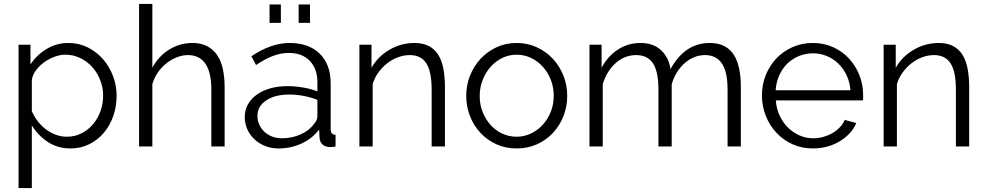

<svg xmlns="http://www.w3.org/2000/svg" viewBox="-20 -750 5052 983"><path d="M341 10Q275 10 224.5 -23.5Q174 -57 143 -108V213H75V-521H136V-420Q168 -469 219 -499.5Q270 -530 330 -530Q384 -530 429 -507.5Q474 -485 507 -447.5Q540 -410 558.5 -361Q577 -312 577 -260Q577 -205 560 -156Q543 -107 511.5 -70Q480 -33 436.5 -11.5Q393 10 341 10ZM322 -50Q364 -50 398.5 -68Q433 -86 457.5 -115.5Q482 -145 495 -182.5Q508 -220 508 -260Q508 -302 493 -340Q478 -378 452 -407Q426 -436 390.5 -453Q355 -470 314 -470Q288 -470 259.5 -459.5Q231 -449 206.5 -431.5Q182 -414 164.5 -390.5Q147 -367 143 -341V-181Q155 -153 173.5 -129Q192 -105 215.5 -87.5Q239 -70 266 -60Q293 -50 322 -50Z M1130 0H1062V-291Q1062 -380 1031.5 -424Q1001 -468 942 -468Q913 -468 884.5 -456.5Q856 -445 831 -425Q806 -405 787.5 -378Q769 -351 760 -319V0H692V-730H760V-403Q791 -462 846 -496Q901 -530 965 -530Q1010 -530 1041 -513.5Q1072 -497 1092 -467.5Q1112 -438 1121 -396.5Q1130 -355 1130 -305Z M1406 10Q1369 10 1337.5 -2.5Q1306 -15 1282.5 -37Q1259 -59 1246 -88.5Q1233 -118 1233 -152Q1233 -186 1249 -215Q1265 -244 1294 -265Q1323 -286 1363 -297.5Q1403 -309 1451 -309Q1491 -309 1532 -302Q1573 -295 1605 -282V-329Q1605 -398 1566 -438.5Q1527 -479 1458 -479Q1418 -479 1376 -463Q1334 -447 1291 -417L1267 -462Q1368 -530 1463 -530Q1561 -530 1617 -475Q1673 -420 1673 -323V-88Q1673 -60 1698 -60V0Q1681 3 1672 3Q1646 3 1631.5 -10Q1617 -23 1616 -46L1614 -87Q1578 -40 1523.5 -15Q1469 10 1406 10ZM1422 -42Q1475 -42 1519.5 -62Q1564 -82 1587 -115Q1596 -124 1600.5 -134.5Q1605 -145 1605 -154V-239Q1571 -252 1534.5 -259Q1498 -266 1460 -266Q1388 -266 1343 -236Q1298 -206 1298 -157Q1298 -133 1307.5 -112Q1317 -91 1333.5 -75.5Q1350 -60 1373 -51Q1396 -42 1422 -42ZM1360 -633V-727H1418V-633ZM1509 -633V-727H1567V-633Z M2258 0H2190V-291Q2190 -384 2162.5 -426Q2135 -468 2078 -468Q2048 -468 2018 -457Q1988 -446 1962.5 -426Q1937 -406 1917 -378.5Q1897 -351 1888 -319V0H1820V-521H1882V-403Q1914 -460 1973.5 -495Q2033 -530 2103 -530Q2146 -530 2176 -514Q2206 -498 2224 -469Q2242 -440 2250 -398Q2258 -356 2258 -305Z M2625 10Q2568 10 2521 -11.5Q2474 -33 2439.5 -70Q2405 -107 2386 -156Q2367 -205 2367 -259Q2367 -314 2386.5 -363Q2406 -412 2440.5 -449Q2475 -486 2522 -508Q2569 -530 2625 -530Q2681 -530 2728.5 -508Q2776 -486 2810.5 -449Q2845 -412 2864.5 -363Q2884 -314 2884 -259Q2884 -205 2865 -156Q2846 -107 2811.5 -70Q2777 -33 2729.5 -11.5Q2682 10 2625 10ZM2436 -258Q2436 -214 2451 -176.5Q2466 -139 2491.5 -110.5Q2517 -82 2551.5 -66Q2586 -50 2625 -50Q2664 -50 2698.5 -66.5Q2733 -83 2759 -111.5Q2785 -140 2800 -178Q2815 -216 2815 -260Q2815 -303 2800 -341.5Q2785 -380 2759 -408.5Q2733 -437 2698.5 -453.5Q2664 -470 2625 -470Q2586 -470 2552 -453.5Q2518 -437 2492 -408Q2466 -379 2451 -340.5Q2436 -302 2436 -258Z M3773 0H3705V-291Q3705 -382 3676 -425Q3647 -468 3590 -468Q3560 -468 3533.5 -457Q3507 -446 3484.5 -426Q3462 -406 3445 -378.5Q3428 -351 3419 -318V0H3351V-291Q3351 -384 3323 -426Q3295 -468 3237 -468Q3178 -468 3132 -427Q3086 -386 3066 -319V0H2998V-521H3060V-403Q3092 -463 3144 -496.5Q3196 -530 3259 -530Q3325 -530 3364.5 -493Q3404 -456 3413 -396Q3486 -530 3614 -530Q3658 -530 3688.5 -514Q3719 -498 3737.5 -468.5Q3756 -439 3764.5 -397.5Q3773 -356 3773 -305Z M4142 10Q4085 10 4037.5 -11.5Q3990 -33 3955 -70.5Q3920 -108 3900.5 -157Q3881 -206 3881 -262Q3881 -317 3900.5 -365.5Q3920 -414 3954.5 -450.5Q3989 -487 4037 -508.5Q4085 -530 4141 -530Q4198 -530 4245.5 -508.5Q4293 -487 4327 -450Q4361 -413 4380 -365Q4399 -317 4399 -263Q4399 -255 4399 -247Q4399 -239 4398 -236H3952Q3955 -194 3971.5 -158.5Q3988 -123 4014 -97Q4040 -71 4073.5 -56.5Q4107 -42 4145 -42Q4170 -42 4195 -49Q4220 -56 4241 -68Q4262 -80 4279 -97.5Q4296 -115 4305 -136L4364 -120Q4352 -91 4330 -67.5Q4308 -44 4279 -26.5Q4250 -9 4215 0.5Q4180 10 4142 10ZM4334 -288Q4331 -330 4314.5 -364.5Q4298 -399 4272.5 -424Q4247 -449 4213.5 -463Q4180 -477 4142 -477Q4104 -477 4070 -463Q4036 -449 4010.5 -424Q3985 -399 3969.5 -364Q3954 -329 3951 -288Z M4942 0H4874V-291Q4874 -384 4846.5 -426Q4819 -468 4762 -468Q4732 -468 4702 -457Q4672 -446 4646.5 -426Q4621 -406 4601 -378.5Q4581 -351 4572 -319V0H4504V-521H4566V-403Q4598 -460 4657.5 -495Q4717 -530 4787 -530Q4830 -530 4860 -514Q4890 -498 4908 -469Q4926 -440 4934 -398Q4942 -356 4942 -305Z"/></svg>

Font: PTCRaleway
Style: Regular
Weight: 400
Designer: Matt McInerney, Pablo Impallari, Rodrigo Fuenzalida
Foundry: Matt McInerney, Pablo Impallari, Rodrigo Fuenzalida
Version: Version 3.000g; ttfautohint (v1.5) -l 8 -r 28 -G 28 -x 14 -D